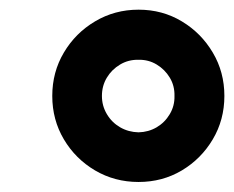

<svg xmlns="http://www.w3.org/2000/svg" viewBox="-20 -752 475 389"><path d="M260.7 -383.3Q212.4 -383.3 172.6 -406.7Q132.8 -430.2 109.4 -469.7Q85.9 -509.3 85.9 -557.6Q85.9 -606 109.4 -645.5Q132.8 -685.1 172.6 -708.7Q212.4 -732.4 260.7 -732.4Q309.1 -732.4 348.4 -708.7Q387.7 -685.1 411.1 -645.5Q434.6 -606 434.6 -557.6Q434.6 -509.3 411.1 -469.7Q387.7 -430.2 348.4 -406.7Q309.1 -383.3 260.7 -383.3ZM260.7 -483.9Q280.8 -484.4 297.4 -494.1Q314 -503.9 324 -520.8Q334 -537.6 333.5 -557.6Q334 -578.1 324 -594.7Q314 -611.3 297.4 -621.3Q280.8 -631.3 260.7 -630.9Q240.2 -631.3 223.4 -621.3Q206.5 -611.3 196.5 -594.7Q186.5 -578.1 186.5 -557.6Q186.5 -537.6 196.5 -520.8Q206.5 -503.9 223.4 -494.1Q240.2 -484.4 260.7 -483.9Z"/></svg>

Font: Inter Tight
Style: Bold Italic
Weight: 700
Italic angle: -9.39999°
Designer: Rasmus Andersson
Foundry: rsms
Version: Version 3.004